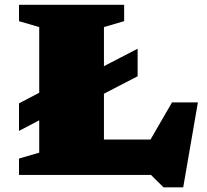

<svg xmlns="http://www.w3.org/2000/svg" viewBox="-20 -727 860 798"><path d="M412 -614.5V-452L552 -524.5V-410L412 -337.5V-147H605.5L695 -301.5H802.5L741.5 51.5H659.5L607.5 0H59V-68L143 -92.5V-227L59 -183V-297.5L143 -341.5V-614.5L59 -639V-707H496V-639Z"/></svg>

Font: Newsreader 6pt ExtraBold
Style: Regular
Weight: 800
Designer: Hugues Gentile
Foundry: Production Type
Version: Version 1.003; ttfautohint (v1.8.3)